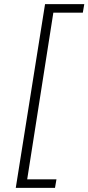

<svg xmlns="http://www.w3.org/2000/svg" viewBox="-20 -725 426 925"><path d="M56 180 197 -705H386L379 -664H237L111 139H252L245 180Z"/></svg>

Font: Nunito Sans 10pt SemiExpanded ExtraLight
Style: Italic
Weight: 250
Width: 6
Italic angle: -9°
Designer: Vernon Adams
Foundry: Vernon Adams
Version: Version 3.101;gftools[0.9.27]